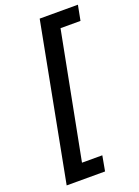

<svg xmlns="http://www.w3.org/2000/svg" viewBox="-168 -791 761 1048"><g transform="rotate(-20 212.5 -267.0)"><path d="M30 186H253L269 98H151L292 -632H408L425 -720H203Z"/></g></svg>

Font: Amaranth
Style: Italic
Weight: 400
Designer: Gesine Todt
Foundry: Gesine Todt
Version: Version 1.001